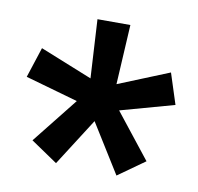

<svg xmlns="http://www.w3.org/2000/svg" viewBox="-57 -770 567 550"><g transform="rotate(10 226.5 -495.0)"><path d="M61 -336.9 138.7 -284.2 226.6 -421.9 315.4 -279.3 393.1 -334.5 290.5 -464.4 446.8 -507.8 418 -597.2 270 -537.1 279.8 -710.9H184.1L193.8 -540.5L42 -601.6L13.2 -513.2L166.5 -469.7Z"/></g></svg>

Font: Roboto
Style: Bold
Weight: 700
Designer: Google
Version: Version 2.137; 2017